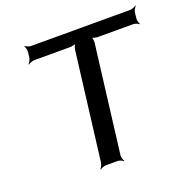

<svg xmlns="http://www.w3.org/2000/svg" viewBox="-121 -777 894 905"><g transform="rotate(-20 326.5 -324.5)"><path d="M635 -601 638 -629C639 -638 647 -653 653 -658L651 -660C645 -655 630 -649 621 -649H124C115 -649 100 -655 96 -660L94 -658C98 -653 102 -638 101 -629L98 -601C97 -592 89 -577 83 -572L85 -570C91 -575 106 -581 115 -581H295C304 -581 322 -585 327 -590L326 -592C320 -587 314 -570 313 -561L246 -20C245 -11 238 4 232 9L234 11C239 6 255 0 264 0H322C331 0 345 6 350 11L352 9C348 4 343 -11 344 -20L411 -561C412 -570 410 -587 406 -592L403 -590C408 -585 424 -581 433 -581H612C621 -581 636 -575 640 -570L642 -572C638 -577 634 -592 635 -601Z"/></g></svg>

Font: Gamestation Storm Oblique 
Style: Italic
Weight: 400
Designer: Jonas Hecksher
Foundry: Jonas Hecksher, Playtypeª, e-types AS
Version: Version 1.003